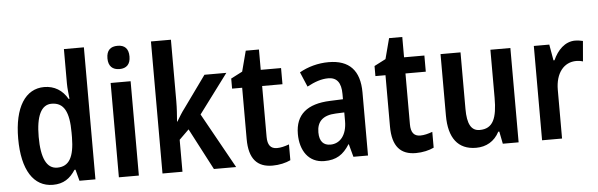

<svg xmlns="http://www.w3.org/2000/svg" viewBox="-49 -925 3428 1101"><g transform="rotate(-5 1665.0 -375.0)"><path d="M216 10C277 10 315 -17 346 -65H352L369 0H461V-760H346V-562C346 -534 350 -504 353 -473H348C319 -524 273 -553 214 -553C106 -553 40 -452 40 -271C40 -90 105 10 216 10ZM249 -86C188 -86 158 -149 158 -271C158 -390 188 -454 248 -454C320 -454 348 -397 348 -279V-252C347 -139 318 -86 249 -86Z M654 -752C613 -752 590 -731 590 -685C590 -640 614 -618 654 -618C694 -618 717 -640 717 -685C717 -730 695 -752 654 -752ZM711 -543H596V0H711Z M962 -406V-760H847V0H962V-184L1018 -239L1143 0H1271L1094 -318L1262 -543H1136L1005 -361C988 -339 975 -317 958 -289H956C959 -329 962 -364 962 -406Z M1514 -88C1477 -88 1460 -111 1460 -157V-450H1577V-543H1460V-660H1384L1353 -542L1287 -508V-450H1345V-155C1345 -39 1393 10 1480 10C1519 10 1557 1 1584 -12V-103C1559 -94 1536 -88 1514 -88Z M1851 -553C1791 -553 1732 -537 1683 -509L1719 -424C1764 -448 1802 -461 1841 -461C1891 -461 1915 -429 1915 -364V-334L1840 -331C1709 -326 1640 -270 1640 -158C1640 -62 1688 10 1778 10C1848 10 1888 -17 1924 -74H1926L1946 0H2030V-363C2030 -490 1970 -553 1851 -553ZM1867 -256 1916 -258V-208C1916 -128 1877 -81 1821 -81C1782 -81 1758 -104 1758 -157C1758 -217 1790 -253 1867 -256Z M2339 -88C2302 -88 2285 -111 2285 -157V-450H2402V-543H2285V-660H2209L2178 -542L2112 -508V-450H2170V-155C2170 -39 2218 10 2305 10C2344 10 2382 1 2409 -12V-103C2384 -94 2361 -88 2339 -88Z M2897 -543H2782V-266C2782 -151 2759 -90 2681 -90C2632 -90 2610 -131 2610 -217V-543H2495V-189C2495 -61 2547 10 2652 10C2710 10 2758 -17 2786 -71H2792L2806 0H2897Z M3271 -553C3211 -553 3168 -507 3143 -451H3137L3121 -543H3032V0H3147V-280C3147 -376 3195 -436 3267 -436C3277 -436 3294 -434 3305 -430L3315 -547C3299 -551 3283 -553 3271 -553Z"/></g></svg>

Font: Noto Sans Gurmukhi UI Condensed SemiBold
Style: Regular
Weight: 600
Width: 3
Designer: Jelle Bosma - Monotype Design Team
Foundry: Monotype Imaging Inc.
Version: Version 2.004